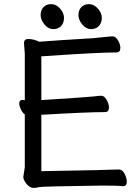

<svg xmlns="http://www.w3.org/2000/svg" viewBox="-20 -894 678 930"><path d="M142.1 16.1Q124 16.1 108.4 -3.4Q92.8 -22.9 92.8 -37.1L100.1 -84V-339.8Q89.8 -346.2 81.5 -363.5Q73.2 -380.9 73.2 -393.1Q73.2 -410.2 88.9 -410.2L100.1 -408.2V-633.8L96.2 -685.1Q96.2 -705.1 116.2 -705.1Q144 -705.1 169.9 -691.9Q265.1 -699.2 430.2 -709Q461.9 -711.9 488 -714.8Q514.2 -717.8 525.9 -717.8Q540 -717.8 551.5 -698.5Q563 -679.2 563 -662.1Q563 -640.1 543.9 -640.1Q456.1 -640.1 180.2 -621.1V-409.2Q397 -422.9 433.1 -426.8Q459 -430.2 471.2 -430.2Q484.9 -430.2 496.3 -410.6Q507.8 -391.1 507.8 -373Q507.8 -351.1 488.8 -351.1Q403.8 -351.1 180.2 -337.9V-64.9Q522.9 -70.8 555.2 -73.2Q573.2 -73.2 583.7 -52Q594.2 -30.8 594.2 -14.2Q594.2 7.8 576.2 7.8Q551.8 4.9 473.1 4.9Q179.2 8.8 168.2 12.5Q157.2 16.1 142.1 16.1ZM276.1 -768.1Q262.2 -752.9 238 -752.9Q213.9 -752.9 195.3 -775.4Q176.8 -797.9 176.8 -821Q176.8 -844.2 190.4 -859.1Q204.1 -874 228 -874Q252 -874 271 -852.5Q290 -831.1 290 -807.1Q290 -783.2 276.1 -768.1ZM459 -768.1Q444.8 -752.9 420.9 -752.9Q397 -752.9 378.4 -775.4Q359.9 -797.9 359.9 -821Q359.9 -844.2 373.5 -859.1Q387.2 -874 411.1 -874Q435.1 -874 454.1 -852.5Q473.1 -831.1 473.1 -807.1Q473.1 -783.2 459 -768.1Z"/></svg>

Font: LXGW WenKai Screen
Style: Regular
Weight: 400
Designer: LXGW / Fontworks Inc.
Foundry: LXGW / Fontworks Inc.
Version: Version 1.510;January 18,2025